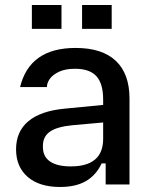

<svg xmlns="http://www.w3.org/2000/svg" viewBox="-20 -735 609 765"><path d="M44 -140Q44 -211 93 -252Q142 -293 237 -302L391 -317V-338Q391 -402 364 -431.5Q337 -461 279 -461Q241 -461 216 -449.5Q191 -438 179 -421.5Q167 -405 167 -389V-388H60Q98 -544 281 -544Q387 -544 441.5 -492.5Q496 -441 496 -342V0H401V-84H385Q363 -37 322.5 -13.5Q282 10 219 10Q137 10 90.5 -30Q44 -70 44 -140ZM262 -72Q391 -72 391 -182V-247L268 -236Q207 -230 179 -210.5Q151 -191 151 -154V-149Q151 -111 179.5 -91.5Q208 -72 262 -72ZM107 -715H225V-620H107ZM307 -715H425V-620H307Z"/></svg>

Font: Mozilla Text BETA Medium
Style: Regular
Weight: 500
Designer: Studio DRAMA
Foundry: Studio DRAMA
Version: Version 0.100